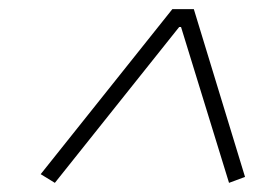

<svg xmlns="http://www.w3.org/2000/svg" viewBox="-20 -718 590 420"><path d="M69 -337 357 -698H404L516 -331L481 -318L376 -659H372L100 -318Z"/></svg>

Font: IBM Plex Serif Light
Style: Italic
Weight: 300
Italic angle: -14°
Designer: Mike Abbink, Paul van der Laan, Pieter van Rosmalen
Foundry: Bold Monday
Version: Version 3.001